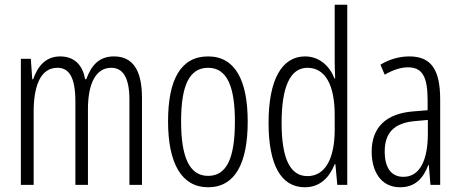

<svg xmlns="http://www.w3.org/2000/svg" viewBox="-20 -780 1943 810"><path d="M461 -542C399 -542 366 -506 344 -446H339C330 -499 299 -542 234 -542C170 -542 138 -497 120 -446H116L110 -532H68V0H122V-309C122 -409 147 -494 222 -494C268 -494 298 -460 298 -352V0H351V-319C351 -429 385 -494 449 -494C496 -494 526 -457 526 -359V0H579V-367C579 -487 538 -542 461 -542Z M1025 -267C1025 -443 971 -542 858 -542C743 -542 689 -445 689 -268C689 -91 746 10 858 10C971 10 1025 -90 1025 -267ZM744 -268C744 -416 777 -494 858 -494C939 -494 971 -413 971 -267C971 -112 936 -38 858 -38C779 -38 744 -117 744 -268Z M1266 10C1333 10 1371 -35 1392 -87H1395L1403 0H1445V-760H1392V-520C1392 -498 1393 -476 1394 -449H1391C1372 -499 1329 -542 1267 -542C1169 -542 1113 -444 1113 -262C1113 -85 1165 10 1266 10ZM1277 -37C1201 -37 1168 -117 1168 -262C1168 -413 1204 -494 1277 -494C1352 -494 1392 -422 1392 -295V-233C1392 -109 1351 -37 1277 -37Z M1707 -542C1665 -542 1622 -530 1585 -507L1603 -465C1641 -487 1674 -496 1701 -496C1760 -496 1784 -459 1784 -358V-315L1723 -310C1611 -301 1548 -245 1548 -140C1548 -61 1584 10 1668 10C1734 10 1767 -31 1787 -84H1789L1796 0H1837V-360C1837 -485 1800 -542 1707 -542ZM1785 -274V-216C1785 -106 1752 -34 1682 -34C1632 -34 1603 -70 1603 -141C1603 -220 1643 -261 1729 -269Z"/></svg>

Font: Noto Sans UI Condensed Light
Style: Regular
Weight: 300
Width: 3
Designer: Monotype Design Team
Foundry: Monotype Imaging Inc.
Version: Version 1.901